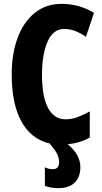

<svg xmlns="http://www.w3.org/2000/svg" viewBox="-20 -744 534 1001"><path d="M288 101Q288 79 278 59Q268 39 239 4Q143 -18 92 -110Q41 -202 41 -356Q41 -464 72 -547Q103 -630 161.5 -677Q220 -724 302 -724Q392 -724 470 -677L428 -552Q401 -571 373.5 -582Q346 -593 314 -593Q257 -593 228 -527Q199 -461 199 -355Q199 -240 230.5 -181Q262 -122 322 -122Q355 -122 386 -134Q417 -146 448 -163V-27Q397 2 333 8Q368 37 383.5 66.5Q399 96 399 128Q399 179 369.5 208Q340 237 284 237Q246 237 214 225V128Q232 138 256 138Q288 138 288 101Z"/></svg>

Font: Noto Sans ExtraCondensed ExtraBold
Style: Regular
Weight: 800
Width: 2
Designer: Monotype Design Team
Foundry: Monotype Imaging Inc.
Version: Version 2.013; ttfautohint (v1.8.4.7-5d5b)